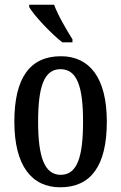

<svg xmlns="http://www.w3.org/2000/svg" viewBox="-20 -786 515 816"><path d="M245 -606H288V-619C264 -657 226 -721 210 -766H104V-756C124 -721 198 -642 245 -606ZM236 10C366 10 434 -81 434 -269C434 -456 360 -547 239 -547C108 -547 41 -456 41 -269C41 -81 115 10 236 10ZM238 -43C168 -43 142 -121 142 -269C142 -417 167 -492 237 -492C308 -492 333 -417 333 -269C333 -121 309 -43 238 -43Z"/></svg>

Font: Noto Serif Armenian ExtraCondensed Medium
Style: Regular
Weight: 500
Width: 2
Designer: Monotype Design Team
Foundry: Monotype Imaging Inc.
Version: Version 2.008